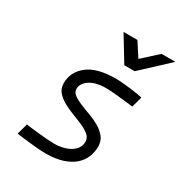

<svg xmlns="http://www.w3.org/2000/svg" viewBox="-175 -864 938 997"><g transform="rotate(30 294.0 -365.5)"><path d="M510 -427Q479 -430 449 -434Q423 -437 393.5 -439.5Q364 -442 341 -442Q315 -442 292 -436.5Q269 -431 251.5 -420.5Q234 -410 223.5 -395Q213 -380 213 -362Q213 -342 231.5 -328.5Q250 -315 277.5 -303.5Q305 -292 337 -280.5Q369 -269 396.5 -253Q424 -237 442.5 -214Q461 -191 461 -158Q461 -125 448.5 -94.5Q436 -64 409.5 -41Q383 -18 341.5 -4.5Q300 9 241 9Q218 9 189 6.5Q160 4 133.5 1Q107 -2 87.5 -4.5Q68 -7 65 -8L83 -73Q87 -72 108 -69.5Q129 -67 156.5 -64Q184 -61 212 -59Q240 -57 257 -57Q280 -57 304 -62.5Q328 -68 347.5 -79Q367 -90 379 -107Q391 -124 391 -147Q391 -170 372.5 -185.5Q354 -201 326 -213.5Q298 -226 266 -238Q234 -250 206 -265.5Q178 -281 159.5 -302Q141 -323 141 -355Q141 -422 196.5 -466Q252 -510 365 -510Q385 -510 408 -508Q431 -506 453.5 -503Q476 -500 496 -497Q516 -494 528 -491ZM277 -740H360L414 -657L505 -740H588L429 -592H367Z"/></g></svg>

Font: Panefresco 400wt
Style: Italic
Weight: 400
Foundry: Campivisivi & Chank Co
Version: Version 1.001